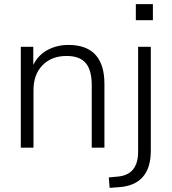

<svg xmlns="http://www.w3.org/2000/svg" viewBox="-20 -710 825 923"><path d="M80 0V-485H140V-398Q164 -446 209 -470Q254 -494 309 -494Q482 -494 482 -306V0H421V-301Q421 -373 392 -407Q363 -441 300 -441Q228 -441 184.5 -396.5Q141 -352 141 -277V0ZM633 -613V-690H715V-613ZM507 193 503 143 545 139Q644 131 644 19V-485H705V14Q705 180 550 190Z"/></svg>

Font: Nunito Sans Light
Style: Regular
Weight: 300
Designer: Vernon Adams
Foundry: Vernon Adams
Version: Version 3.101; ttfautohint (v1.8.4.7-5d5b);gftools[0.9.27]